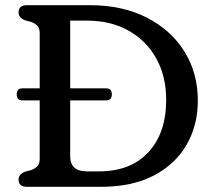

<svg xmlns="http://www.w3.org/2000/svg" viewBox="-20 -720 827 740"><path d="M51.5 -27.5Q51.5 -48 76 -58L98 -64Q114 -69 123.5 -78.8Q133 -88.5 133 -108V-333H66Q44.5 -333 44.5 -356.5Q44.5 -379.5 66.5 -379.5H133V-592Q133 -611.5 123.5 -621.2Q114 -631 98 -636L76 -642Q51.5 -652 51.5 -672.5Q51.5 -700 84.5 -700H327Q452 -700 545.5 -652.2Q639 -604.5 690.8 -521.5Q742.5 -438.5 742.5 -332Q742.5 -237.5 699.2 -162.2Q656 -87 572.8 -43.5Q489.5 0 369.5 0H84.5Q51.5 0 51.5 -27.5ZM362 -59.5Q483.5 -59.5 552 -133.5Q620.5 -207.5 620.5 -335.5Q620.5 -425 582.8 -493.8Q545 -562.5 476.2 -601.5Q407.5 -640.5 315.5 -640.5H250.5V-379.5H389Q411 -379.5 411 -356.5Q411 -333 389 -333H250.5V-117.5Q250.5 -59.5 315.5 -59.5Z"/></svg>

Font: Fraunces 9pt S100
Style: Regular
Weight: 400
Version: Version 1.000; ttfautohint (v1.8.3)